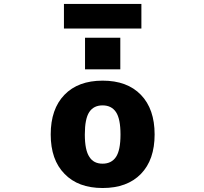

<svg xmlns="http://www.w3.org/2000/svg" viewBox="-20 -946 1040 978"><path d="M435.5 -146.5Q457 -112.3 502.4 -112.3Q547.9 -112.3 570.8 -146.5Q593.8 -180.7 593.8 -260.7Q593.8 -340.8 570.8 -375Q547.9 -409.2 502.4 -409.2Q457 -409.2 434.6 -375Q412.1 -340.8 412.1 -260.7Q412.1 -180.7 435.5 -146.5ZM305.7 -800.8V-925.8H700.2V-800.8ZM413.1 -592.8V-753.9H592.8V-592.8ZM308.6 -60.5Q238.3 -131.8 238.3 -261.2Q238.3 -390.6 308.1 -462.9Q377.9 -535.2 502.9 -535.2Q627.9 -535.2 697.8 -462.9Q767.6 -390.6 767.6 -261.2Q767.6 -131.8 697.8 -60.1Q627.9 11.7 502.9 11.7Q377.9 11.7 308.6 -60.5Z"/></svg>

Font: GenEi Gothic M Heavy
Style: Regular
Weight: 800
Designer: o_tamon (Modified); [Source Han Sans]
Ryoko NISHIZUKA  (kana & ideographs); Paul D. Hunt (Latin, Greek & Cyrillic); Wenl
Version: Version 1.1a;Original Version 1.004